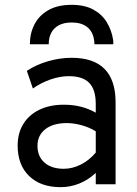

<svg xmlns="http://www.w3.org/2000/svg" viewBox="-20 -762 566 794"><path d="M231 12Q148 12 100.5 -34Q53 -80 53 -160Q53 -211.5 76.5 -249.5Q100 -287.5 143 -308.2Q186 -329 244 -329Q281.5 -329 314.2 -320.8Q347 -312.5 376 -296V-332Q376 -391.5 349 -419.2Q322 -447 265 -447Q228.5 -447 189.2 -433.5Q150 -420 116 -396L91 -469Q129.5 -494.5 178.8 -508.8Q228 -523 276 -523Q367 -523 412.5 -476.8Q458 -430.5 458 -339V0H376V-47Q346 -18.5 308.5 -3.2Q271 12 231 12ZM244 -64Q279.5 -64 314.2 -81.5Q349 -99 376 -131V-219Q350.5 -235 318 -244Q285.5 -253 256 -253Q200 -253 167.5 -227.8Q135 -202.5 135 -159Q135 -115 164 -89.5Q193 -64 244 -64ZM103.5 -579Q103.5 -623.5 122.2 -660.5Q141 -697.5 179.5 -719.8Q218 -742 276.5 -742Q329.5 -742 365.2 -722.8Q401 -703.5 421 -671Q441 -638.5 447.5 -599Q448.5 -594.5 448.5 -589.5Q448.5 -584.5 448.5 -579H370.5Q370.5 -584.5 370 -589.5Q369.5 -594.5 368.5 -599Q363.5 -632 340 -650.5Q316.5 -669 276.5 -669Q245.5 -669 224.2 -658Q203 -647 192.2 -626.8Q181.5 -606.5 181.5 -579Z"/></svg>

Font: Undotted
Style: Regular
Weight: 400
Designer: Delve Withrington, Dave Bailey, Thomas Jockin
Foundry: Delve Fonts LLC
Version: Version 4.000